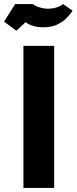

<svg xmlns="http://www.w3.org/2000/svg" viewBox="-28 -930 379 950"><path d="M88 0V-703H240V0ZM53 -778 -8 -823 47 -910H134Q149 -899 169 -893Q189 -887 209 -887Q231 -887 251 -893Q271 -899 284 -910L331 -877Q318 -857 298 -837.5Q278 -818 250.5 -806.5Q223 -795 186 -795Q162 -795 139.5 -801Q117 -807 98 -820Z"/></svg>

Font: Cairo ExtraBold
Style: Regular
Weight: 800
Designer: Mohamed Gaber, Accademia di Belle Arti di Urbino
Foundry: Kief Type Foundry, Accademia di Belle Arti di Urbino
Version: Version 3.117